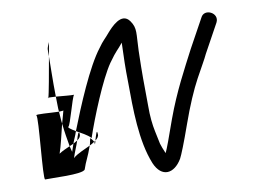

<svg xmlns="http://www.w3.org/2000/svg" viewBox="-20 -432 403 306"><path d="M38 -248C42 -246 48 -145 52 -146C60 -148 113 -154 115 -162C117 -176 120 -181 123 -200C115 -194 103 -187 98 -180C99 -189 102 -200 103 -208C101 -206 99 -205 97 -203L95 -190C94 -193 92 -196 91 -199C85 -195 79 -191 75 -187C77 -199 78 -220 79 -235C77 -241 76 -247 74 -254C61 -252 35 -250 38 -248ZM56 -276H57C57 -275 56 -276 56 -276ZM56 -354C56 -352 57 -348 58 -342V-365C57 -361 56 -357 56 -354ZM57 -276C58 -277 63 -277 69 -278C64 -303 60 -331 58 -342C58 -317 58 -281 57 -276ZM69 -278C71 -269 72 -261 74 -254C77 -255 80 -255 81 -256C81 -254 80 -246 79 -235C83 -221 87 -210 91 -199C93 -200 95 -202 97 -203C98 -210 100 -215 101 -223C93 -226 87 -229 89 -230C92 -232 95 -276 98 -281C94 -280 80 -279 69 -278ZM98 -281C99 -281 99 -281 99 -281C99 -281 98 -281 98 -281ZM101 -223C109 -220 120 -217 126 -212C131 -245 144 -306 156 -332C166 -353 167 -351 174 -364C177 -342 180 -322 184 -302C192 -258 201 -207 223 -172C238 -149 258 -155 267 -179C269 -185 273 -204 278 -234C283 -264 289 -289 295 -307C301 -325 306 -338 308 -346L325 -396C330 -412 305 -419 301 -404L284 -354C274 -322 262 -287 254 -242C249 -212 246 -195 244 -188C240 -194 237 -199 235 -203L227 -223C223 -233 219 -246 216 -264C209 -302 207 -311 201 -351C197 -379 199 -387 188 -398C173 -413 158 -388 153 -380C148 -371 144 -367 139 -356C123 -326 109 -263 101 -223ZM103 -208C107 -212 108 -215 107 -219C105 -224 104 -218 103 -208ZM123 -200C126 -202 128 -204 130 -206C129 -208 126 -210 124 -212C123 -208 124 -204 123 -200ZM130 -206C131 -205 131 -203 131 -202C131 -202 132 -203 132 -208C132 -207 131 -207 130 -206ZM132 -208C135 -211 137 -215 136 -218C134 -228 133 -216 132 -208Z"/></svg>

Font: FailCity
Style: Regular
Weight: 400
Version: Version 1